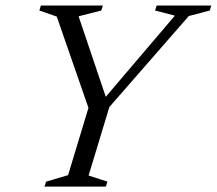

<svg xmlns="http://www.w3.org/2000/svg" viewBox="-20 -692 804 712"><path d="M628.5 -634 555 -653 561 -671.5H763.5L758 -653L680 -632.5L385.5 -295L308.5 -41L378.5 -18.5L372.5 0H145L151 -18.5L232.5 -42.5L308 -292L190.5 -630.5L126 -653L131.5 -671.5H361.5L355.5 -653L271.5 -631.5L379 -313L356 -314Z"/></svg>

Font: Newsreader 20pt
Style: Italic
Weight: 400
Italic angle: -17°
Version: Version 1.003